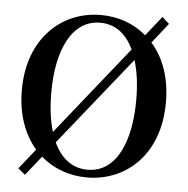

<svg xmlns="http://www.w3.org/2000/svg" viewBox="-55 -829 896 916"><g transform="rotate(5 392.5 -371.5)"><path d="M189 -370C189 -569 255 -722 393 -722C467 -722 519 -679 553 -608L213 -183C197 -237 189 -300 189 -370ZM571 -559C588 -505 596 -440 596 -370C596 -170 531 -18 393 -18C318 -18 265 -62 231 -135ZM393 -759C209 -759 48 -621 48 -370C48 -251 84 -158 141 -92L64 4L98 32L172 -61C233 -8 311 19 393 19C578 19 738 -118 738 -370C738 -490 702 -584 644 -649L720 -745L686 -775L611 -681C551 -733 474 -759 393 -759Z"/></g></svg>

Font: GenRyuMin2 TW B
Style: Regular
Weight: 700
Version: Version 2.100;PS 2.1;hotconv 16.6.51;makeotf.lib2.5.65220 DE